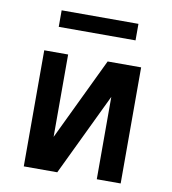

<svg xmlns="http://www.w3.org/2000/svg" viewBox="-80 -777 760 847"><g transform="rotate(10 300.0 -353.5)"><path d="M83 0V-520H190V-151L367 -520H517V0H410V-369L233 0ZM128 -633V-707H472V-633Z"/></g></svg>

Font: Iosevka Aile Semibold
Style: Regular
Weight: 600
Designer: Belleve Invis
Foundry: Belleve Invis
Version: Version 31.1.0; ttfautohint (v1.8.4)